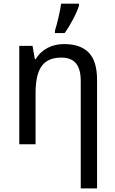

<svg xmlns="http://www.w3.org/2000/svg" viewBox="-20 -786 629 1046"><path d="M419.9 240.2V-345.2Q419.9 -408.7 394.3 -440.4Q368.7 -472.2 314 -472.2Q274.4 -472.2 247.6 -459.5Q220.7 -446.8 204.3 -421.9Q188 -397 180.9 -360.8Q173.8 -324.7 173.8 -277.8V0H85V-536.1H157.2L169.9 -463.9H174.8Q187 -484.9 203.9 -500.2Q220.7 -515.6 240.7 -525.9Q260.7 -536.1 283.2 -541Q305.7 -545.9 329.1 -545.9Q418.5 -545.9 463.6 -499.3Q508.8 -452.6 508.8 -350.1V240.2ZM279.3 -619.1Q284.2 -633.8 289.1 -652.6Q293.9 -671.4 298.6 -691.2Q303.2 -710.9 307.1 -730.5Q311 -750 313 -766.1H410.2V-755.9Q407.2 -744.1 399.2 -725.1Q391.1 -706.1 380.1 -684.8Q369.1 -663.6 356.4 -642.6Q343.8 -621.6 332 -606H279.3Z"/></svg>

Font: WenQuanYi Micro Hei
Style: Regular
Weight: 400
Foundry: Ascender Corporation
Version: Version 0.2.0-beta